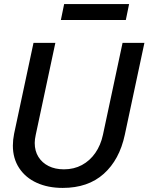

<svg xmlns="http://www.w3.org/2000/svg" viewBox="-20 -908 727 940"><path d="M43 -195Q43 -223 49 -253L144 -698H251L155 -248Q150 -225 150 -208Q150 -169 168 -140Q186 -111 218 -95Q250 -79 293 -79Q342 -79 381 -100Q420 -121 446.5 -159Q473 -197 484 -248L580 -698H687L591 -248Q565 -126 488 -57Q411 12 287 12Q215 12 160 -13Q105 -38 74 -85Q43 -132 43 -195ZM294 -888H612L596 -810H278Z"/></svg>

Font: Azeret Mono
Style: Italic
Weight: 400
Italic angle: -12°
Designer: Martin Vácha
Foundry: Displaay
Version: Version 1.000; Glyphs 3.0.3, build 3074